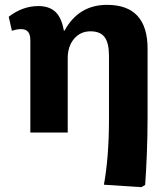

<svg xmlns="http://www.w3.org/2000/svg" viewBox="-20 -546 688 791"><path d="M562 225 408 215Q418 162 423.5 93Q429 24 429 -55V-316Q429 -369 411 -393Q393 -417 353 -417Q311 -417 285 -386Q259 -355 259 -306V0H105V-379Q105 -404 95.5 -415Q86 -426 67 -426Q48 -426 29 -419L16 -477Q73 -521 138 -521Q183 -521 208.5 -497Q234 -473 243 -420H246Q304 -526 421 -526Q588 -526 588 -345V-65Q588 13 585 87.5Q582 162 578 216Z"/></svg>

Font: Literata 12pt
Style: Bold
Weight: 700
Designer: Latin by Veronika Burian and Jose Scaglione. Greek by Irene Vlachou. Cyrillic by Vera Evstafieva.
Foundry: TypeTogether
Version: Version 3.002